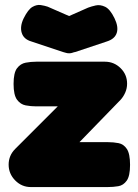

<svg xmlns="http://www.w3.org/2000/svg" viewBox="-20 -749 561 778"><path d="M105 9Q68 9 41.5 -18Q15 -45 15 -82Q15 -100 21.5 -116Q28 -132 42 -146L214 -318H127Q105 -318 84 -322Q63 -326 49 -345Q35 -364 35 -409Q35 -454 49 -472.5Q63 -491 84 -495Q105 -499 127 -499H405Q442 -499 468.5 -473Q495 -447 495 -410Q495 -391 487.5 -374Q480 -357 469 -345L302 -173H417Q440 -173 460.5 -169Q481 -165 494 -145.5Q507 -126 507 -81Q507 -36 493.5 -17Q480 2 459.5 5.5Q439 9 416 9ZM260 -684 337 -718Q350 -723 368 -727Q386 -731 406 -721.5Q426 -712 444 -675Q461 -640 453 -615.5Q445 -591 413 -581L284 -538Q281 -538 274.5 -535.5Q268 -533 260 -533Q252 -533 245 -535.5Q238 -538 236 -538L107 -581Q76 -590 68 -616Q60 -642 76 -675Q94 -711 111.5 -721Q129 -731 145 -728.5Q161 -726 173 -722Z"/></svg>

Font: Fredoka SemiCondensed
Style: Bold
Weight: 700
Width: 4
Designer: Ben Nathan
Foundry: Milena B. Brandão, Ben Nathan
Version: Version 2.001